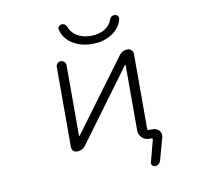

<svg xmlns="http://www.w3.org/2000/svg" viewBox="-93 -854 1186 1095"><g transform="rotate(-10 500.0 -306.5)"><path d="M608.4 -725.6Q617.2 -751 638.7 -751Q649.4 -751 656.7 -743.2Q664.1 -735.4 662.1 -725.6Q653.3 -681.6 613.3 -650.4Q562.5 -610.4 486.3 -610.4Q410.2 -610.4 359.4 -650.4Q320.3 -681.6 311.5 -725.6Q309.6 -735.4 316.9 -743.2Q324.2 -751 335 -751Q356.4 -751 365.2 -725.6Q373 -703.1 396.5 -684.6Q432.6 -657.2 487.3 -657.2Q542 -657.2 577.1 -684.6Q600.6 -703.1 608.4 -725.6ZM652.3 -459Q652.3 -460 650.9 -460.4Q649.4 -460.9 648.4 -460L343.8 -45.9Q325.2 -21.5 294.9 -21.5Q281.2 -21.5 272.5 -30.3Q263.7 -39.1 263.7 -52.7V-516.6Q263.7 -528.3 272 -536.6Q280.3 -544.9 292 -544.9Q303.7 -544.9 312 -536.6Q320.3 -528.3 320.3 -516.6V-109.4Q320.3 -107.4 321.8 -106.9Q323.2 -106.4 324.2 -107.4L628.9 -519.5Q647.5 -544.9 678.7 -544.9Q691.4 -544.9 700.7 -535.6Q710 -526.4 710 -513.7V-78.1Q710 -71.3 716.8 -71.3H744.1Q765.6 -71.3 779.3 -53.7Q788.1 -42 788.1 -28.3Q788.1 -22.5 786.1 -15.6L751 112.3Q748 123 738.8 130.4Q729.5 137.7 717.8 137.7Q708 137.7 701.7 129.9Q695.3 122.1 698.2 112.3L731.4 -14.6Q732.4 -16.6 730.5 -19Q728.5 -21.5 726.6 -21.5H710Q686.5 -21.5 669.4 -38.6Q652.3 -55.7 652.3 -79.1Z"/></g></svg>

Font: Rounded Mgen+ 1m light
Style: Regular
Weight: 200
Designer: [Source Han Sans]
Ryoko NISHIZUKA  (kana & ideographs); Paul D. Hunt (Latin, Greek & Cyrillic); Wenlong ZHANG  (bopomofo
Version: Version 1.059.20150602